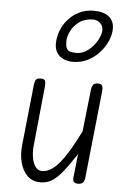

<svg xmlns="http://www.w3.org/2000/svg" viewBox="-61 -970 669 1023"><g transform="rotate(5 273.0 -458.0)"><path d="M194 10Q151.5 10 124.2 -16.8Q97 -43.5 86.2 -86.8Q75.5 -130 80.5 -178.5L115 -506Q116 -514.5 118.2 -522.5Q120.5 -530.5 126.8 -535.8Q133 -541 146.5 -541Q168.5 -541 172.2 -530.5Q176 -520 174.5 -504L142 -180.5Q139 -148 144 -118Q149 -88 162.5 -69.2Q176 -50.5 198 -50.5Q244 -50.5 290.2 -105.8Q336.5 -161 395 -280L420 -506Q421.5 -518.5 427.8 -529.8Q434 -541 454.5 -541Q474 -541 478 -530.5Q482 -520 480.5 -504L431 -35Q429 -16.5 420.5 -8.2Q412 0 394.5 0Q378.5 0 372.2 -7.5Q366 -15 368 -33L381.5 -157.5Q339.5 -93.5 309.8 -57Q280 -20.5 253.2 -5.2Q226.5 10 194 10ZM309.5 -644.5Q283 -644.5 260.8 -654.5Q238.5 -664.5 225.5 -684.2Q212.5 -704 212.5 -732.5Q212.5 -768 225.5 -802.2Q238.5 -836.5 263 -864.2Q287.5 -892 322 -908.8Q356.5 -925.5 399 -925.5Q450 -925.5 479 -903.5Q508 -881.5 508 -838.5Q508 -808.5 494 -775Q480 -741.5 453.8 -711.8Q427.5 -682 391 -663.2Q354.5 -644.5 309.5 -644.5ZM325 -693.5Q359 -693.5 388 -716.2Q417 -739 435 -770.5Q453 -802 453 -827.5Q453 -849 437 -863.8Q421 -878.5 399 -878.5Q355.5 -878.5 326.2 -857.2Q297 -836 282 -806.2Q267 -776.5 267 -751Q267 -729 271.5 -716.5Q276 -704 288.5 -698.8Q301 -693.5 325 -693.5Z"/></g></svg>

Font: Edu NSW ACT Cursive
Style: Regular
Weight: 400
Designer: Tina and Corey Anderson, Eben Sorkin, Mirko Velimirovic
Foundry: Sorkin Type Co.
Version: Version 2.000